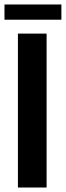

<svg xmlns="http://www.w3.org/2000/svg" viewBox="-28 -837 294 857"><path d="M52 -687H180V0H52ZM-8 -817H246V-749H-8Z"/></svg>

Font: Khand ExtraBold
Style: Regular
Weight: 800
Designer: Sanchit Sawaria and Jyotish Sonowal (Devanagari), Satya Rajpurohit (Latin)
Foundry: Indian Type Foundry
Version: Version 2.000;PS 1.0;hotconv 1.0.79;makeotf.lib2.5.61930